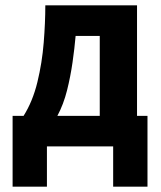

<svg xmlns="http://www.w3.org/2000/svg" viewBox="-20 -546 600 716"><path d="M27 150V-114H68Q102 -168 119.5 -240Q137 -312 143 -387Q149 -462 149 -526H491V-114H530V150H402V0H155V150ZM194 -114H352V-412H262Q258 -366 250.5 -313.5Q243 -261 230 -209Q217 -157 194 -114Z"/></svg>

Font: Ubuntu Sans Mono
Style: Bold
Weight: 700
Monospace: yes
Designer: Dalton Maag Ltd
Foundry: Dalton Maag Ltd
Version: Version 1.006